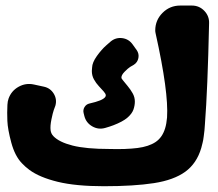

<svg xmlns="http://www.w3.org/2000/svg" viewBox="-20 -637 770 678"><path d="M699.5 -156.2C701.5 -169.7 702.9 -184.1 703.7 -199.5C710 -280.2 714.9 -398.2 718.3 -553.5C719.2 -570.8 713.7 -585.9 701.7 -598.5C689.7 -611.1 675 -617.4 657.6 -617.4H616.4C592.1 -617.4 571.3 -608.9 554.1 -591.7C536.9 -574.5 528.3 -553.9 528.2 -529.7C528.1 -526.7 528.6 -523.2 529.5 -519.2C560.4 -380.5 573.8 -281.5 569.9 -222.1C568.6 -207.4 566.4 -194.6 563 -183.7C556.5 -162.3 545.3 -146.2 529.4 -135.5C513.4 -124.8 492.2 -117.8 465.6 -114.4C439 -111 406.1 -109.8 366.9 -110.9C311.6 -110.9 268 -114.9 236.2 -123C204.4 -131.1 181.8 -142.2 168.4 -156.4C162.9 -162.2 159.7 -169 158.7 -176.8C157.4 -186.9 158.4 -199.7 161.6 -215.3C164.8 -230.8 167.6 -241.9 169.9 -248.4C172.1 -255 174.1 -260.2 175.7 -264.2C179.7 -279 177.8 -293 169.9 -306.1C161.9 -319.2 150.5 -327.5 135.5 -330.8L100.1 -338.5C80.8 -342.8 62.6 -340.1 45.5 -330.5C28.4 -320.9 16.7 -307 10.2 -288.7C7.9 -282.3 6.6 -275.1 6.2 -266.9C5.2 -248.9 5.2 -230 6 -210.3C6.8 -190.5 11.4 -164.8 19.9 -133.3C28.4 -101.8 40.9 -77.5 57.5 -60.4L57.5 -60.4C65.2 -52.2 73.8 -44.5 83.5 -37.3C107.5 -19.5 141 -5.5 183.8 5C226.6 15.4 280.9 20.6 346.6 20.6C417.5 20.6 476.5 17 523.5 9.7C570.5 2.4 607.4 -11.1 634.3 -30.6C661.2 -50.2 680 -78.1 690.7 -114.4C692.2 -119.6 693.8 -125.9 695.5 -133.3C696.8 -137.9 698.2 -145.5 699.5 -156.2ZM277.7 -228C281.7 -211.7 291 -199.3 305.6 -190.9C320.2 -182.5 335.5 -180.6 351.7 -185.3C362.3 -188.3 371.8 -191.4 380.2 -194.6C402.1 -203 418.6 -211.8 429.6 -221.2C440.5 -230.6 447.7 -240.2 451.1 -249.8C454.5 -259.5 456.2 -269 456.2 -278.4C456.2 -288.8 453.6 -298.6 448.3 -307.8C443.1 -316.9 437.3 -325.4 430.7 -333.2C423.9 -341.4 418 -348.5 413.1 -354.7C411.6 -356.7 410.1 -358.8 408.8 -361.1C408 -367.7 411.6 -375.2 419.8 -383.5C427.9 -391.8 434.6 -397.5 439.6 -400.7C444.7 -403.8 449 -406.3 452.5 -408.2C461.3 -413.8 466.7 -421.8 468.7 -432.1C470.7 -442.4 468.6 -451.8 462.5 -460.4L448.1 -480.5C439.2 -492.9 427.2 -500.2 412.1 -502.3C397 -504.3 383.5 -500.6 371.6 -491.1L355.3 -476.9C344.4 -467.4 333.4 -454.9 322.3 -439.5C311.2 -424 305.5 -410.3 305.2 -398.4C304.6 -394.5 304.3 -390.5 304.3 -386.4C304.3 -375.4 306.8 -365.5 311.7 -356.7C316.7 -347.8 322.4 -339.8 329 -332.8C335.2 -326 341 -319.7 346.2 -314C351.1 -308.5 353.6 -303.9 353.6 -300.3C353.6 -296.1 350.6 -292.1 344.6 -288.2C338.6 -284.2 329.3 -280.4 316.8 -276.8C310.8 -275 303.8 -273.3 296 -271.5C288.4 -269.8 282.6 -265.6 278.5 -259C274.5 -252.3 273.4 -245.2 275.3 -237.7Z"/></svg>

Font: Qalbi
Style: Regular
Weight: 400
Version: Version 001.000